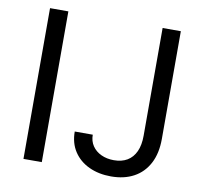

<svg xmlns="http://www.w3.org/2000/svg" viewBox="-81 -815 969 912"><g transform="rotate(10 403.5 -358.5)"><path d="M176.3 -727.1V0H87.9V-727.1ZM630.9 -727.1H718.8V-207.5Q718.8 -137.7 693.1 -89.1Q667.5 -40.5 621.1 -15.4Q574.7 9.8 511.2 9.8Q451.7 9.8 405 -12Q358.4 -33.7 331.8 -74.2Q305.2 -114.7 305.2 -170.4H392.1Q392.1 -139.6 407.5 -116.7Q422.9 -93.8 450 -81.1Q477.1 -68.4 511.2 -68.4Q549.3 -68.4 575.9 -84.2Q602.5 -100.1 616.7 -131.1Q630.9 -162.1 630.9 -207.5Z"/></g></svg>

Font: Sahel VF Regular
Style: Regular
Weight: 400
Foundry: Saber Rastikerdar (saber.rastikerdar@gmail.com)
Version: Version 3.4.0